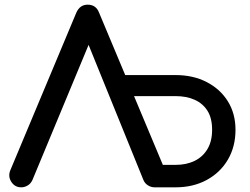

<svg xmlns="http://www.w3.org/2000/svg" viewBox="-20 -801 1067 821"><path d="M643 0 637 -96H731Q777 -96 812 -113Q847 -130 867 -163.5Q887 -197 887 -246Q887 -296 867 -327.5Q847 -359 812 -374.5Q777 -390 731 -390H507L467 -480H731Q806 -480 864 -450Q922 -420 954.5 -367.5Q987 -315 987 -246Q987 -174 954.5 -118.5Q922 -63 864 -31.5Q806 0 731 0ZM71 0Q43 0 28 -24Q13 -48 25 -75L306 -746Q321 -781 355 -781Q391 -781 404 -746L686 -73Q697 -45 683.5 -22.5Q670 0 641 0Q626 0 612.5 -8.5Q599 -17 593 -32L343 -648H375L119 -32Q112 -16 98.5 -8Q85 0 71 0Z"/></svg>

Font: Comfortaa
Style: Bold
Weight: 700
Designer: Johan Aakerlund
Foundry: Johan Aakerlund
Version: Version 3.104; ttfautohint (v1.8.1.43-b0c9)